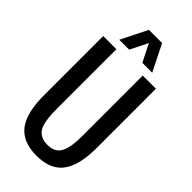

<svg xmlns="http://www.w3.org/2000/svg" viewBox="-338 -1200 1288 1288"><g transform="rotate(45 305.5 -556.0)"><path d="M305.7 9.3Q141.6 9.3 87.9 -116.2Q55.7 -191.4 55.7 -312.5V-875H180.7V-312.5Q180.7 -181.2 210.9 -137.7Q241.2 -93.8 305.7 -93.8Q369.6 -93.8 397 -132.8Q423.8 -171.9 428.7 -244.6Q430.7 -272 430.7 -312.5V-875H555.7V-312.5Q555.7 -123 477.5 -47.9Q418 9.8 305.7 9.3ZM149.4 -933.6 243.2 -1121.1H368.2L461.9 -933.6H368.2L305.7 -1058.6L243.2 -933.6Z"/></g></svg>

Font: Oswald-Regular
Style: Regular
Weight: 400
Designer: vernon adams
Foundry: vernon adams
Version: Version 2.002; ttfautohint (v0.92.18-e454-dirty) -l 8 -r 50 